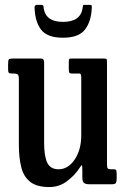

<svg xmlns="http://www.w3.org/2000/svg" viewBox="-20 -762 516 794"><path d="M58 -164V-435.5Q58 -450 53.5 -454Q49 -458 37.5 -458H29Q19 -458 16.2 -461.5Q13.5 -465 13.5 -475.5V-497Q13.5 -513 16.5 -516.5Q19.5 -520 35 -520H145.5Q156.5 -520 159.5 -515.8Q162.5 -511.5 162.5 -503V-170.5Q162.5 -117 175.2 -89.5Q188 -62 222.5 -62Q261.5 -62 288.8 -102.2Q316 -142.5 316 -202.5V-440.5Q316 -458 309.5 -458H276.5Q268.5 -458 266.5 -461.5Q264.5 -465 264.5 -478.5V-507Q264.5 -516 266.5 -518Q268.5 -520 277 -520H406.5Q418.5 -520 420.5 -517.8Q422.5 -515.5 422.5 -502.5V-81.5Q422.5 -68.5 425.8 -65.2Q429 -62 439 -62H448.5Q459 -62 460.8 -57.5Q462.5 -53 462.5 -39.5V-23Q462.5 -9 458.5 -4.5Q454.5 0 442 0H350Q335.5 0 328 -5Q320.5 -10 320.5 -28.5V-53Q320.5 -76.5 319 -78.8Q317.5 -81 307.5 -65.5Q290.5 -38.5 258.2 -13.5Q226 11.5 184 11.5Q132 11.5 104.8 -10Q77.5 -31.5 67.8 -71Q58 -110.5 58 -164ZM240.5 -606Q174.5 -606 149.2 -640.2Q124 -674.5 123 -732.5Q123 -742 134.5 -742H151Q159.5 -742 160 -734Q165.5 -671.5 240.5 -671.5Q312.5 -671.5 321.5 -727.5Q323 -734.5 323 -738.2Q323 -742 332 -742H349.5Q357.5 -742 358.8 -739.8Q360 -737.5 359.5 -730Q357.5 -673.5 331.5 -639.8Q305.5 -606 240.5 -606Z"/></svg>

Font: Besley* Condensed Medium
Style: Regular
Weight: 500
Width: 3
Designer: Owen Earl
Foundry: indestructible type*
Version: Version 3.000; ttfautohint (v1.8.3)